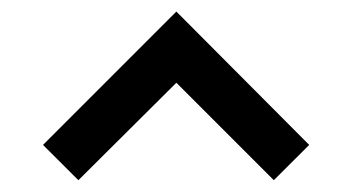

<svg xmlns="http://www.w3.org/2000/svg" viewBox="-20 -843 603 329"><path d="M114.3 -534.2 53.7 -594.7 282.2 -823.2 509.8 -594.7 449.2 -534.2 282.2 -701.2Z"/></svg>

Font: Padauk Book
Style: Bold
Weight: 700
Designer: Debbi Hosken, Becca Hirsbrunner Spalinger
Foundry: SIL International
Version: Version 5.000